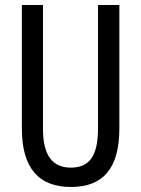

<svg xmlns="http://www.w3.org/2000/svg" viewBox="-20 -734 562 764"><path d="M455 -224V-714H370V-223C370 -111 334 -67 262 -67C191 -67 151 -112 151 -222V-714H67V-223C67 -64 135 10 262 10C389 10 455 -62 455 -224Z"/></svg>

Font: Noto Sans Thai Looped ExtraCondensed
Style: Regular
Weight: 400
Width: 2
Designer: Sasikarn Vongin, Ben Mitchell
Foundry: The Fontpad Ltd
Version: Version 1.001